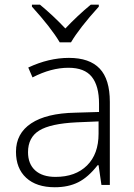

<svg xmlns="http://www.w3.org/2000/svg" viewBox="-20 -786 570 816"><path d="M399.9 -757.8Q316.9 -666 281.7 -606H233.9Q196.8 -668.5 115.7 -757.8V-766.1H149.9Q205.6 -720.2 257.8 -665Q310.5 -720.7 365.7 -766.1H399.9ZM411.1 0 398.9 -84H395Q355 -32.7 312.7 -11.5Q270.5 9.8 212.9 9.8Q134.8 9.8 91.3 -30.3Q47.9 -70.3 47.9 -141.1Q47.9 -218.8 112.5 -261.7Q177.2 -304.7 299.8 -307.1L400.9 -310.1V-345.2Q400.9 -420.9 370.1 -459.5Q339.4 -498 271 -498Q197.3 -498 118.2 -457L100.1 -499Q187.5 -540 272.9 -540Q360.4 -540 403.6 -494.6Q446.8 -449.2 446.8 -353V0ZM215.8 -34.2Q300.8 -34.2 349.9 -82.8Q398.9 -131.3 398.9 -217.8V-270L306.2 -266.1Q194.3 -260.7 146.7 -231.2Q99.1 -201.7 99.1 -139.2Q99.1 -89.4 129.6 -61.8Q160.2 -34.2 215.8 -34.2Z"/></svg>

Font: Zoram GWebM Light
Style: Regular
Weight: 300
Foundry: Ascender Corporation
Version: Version 1.000